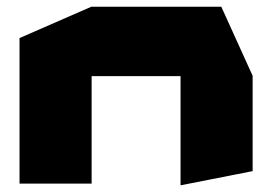

<svg xmlns="http://www.w3.org/2000/svg" viewBox="-20 -545 815 570"><path d="M38 0V-432L251 -525H252V0ZM516 5V-319H730V-37L517 5ZM252 -319V-525H637L730 -320V-319Z"/></svg>

Font: Foldit ExtraBold
Style: Regular
Weight: 800
Version: Version 1.003